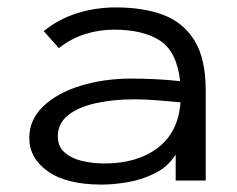

<svg xmlns="http://www.w3.org/2000/svg" viewBox="-20 -487 640 518"><path d="M254 11Q160 11 109.5 -24.5Q59 -60 59 -115Q59 -164 96.5 -200Q134 -236 197 -255.5Q260 -275 335 -275Q363 -275 396.5 -273.5Q430 -272 466 -268Q457 -348 411.5 -377.5Q366 -407 287 -407Q248 -407 209.5 -395Q171 -383 139 -357L98 -403Q137 -435 187 -451Q237 -467 293 -467Q366 -467 420 -447Q474 -427 504.5 -378Q535 -329 535 -243V0H454V-70Q433 -37 398 -19.5Q363 -2 324.5 4.5Q286 11 254 11ZM136 -119Q136 -92 154 -76Q172 -60 200.5 -53Q229 -46 262 -46Q350 -46 405.5 -88Q461 -130 467 -211Q436 -214 403 -216.5Q370 -219 343 -219Q285 -219 238 -208.5Q191 -198 163.5 -176Q136 -154 136 -119Z"/></svg>

Font: Inconsolata Expanded
Style: Regular
Weight: 400
Width: 7
Monospace: yes
Designer: Raph Levien, Cyreal, Brenton Simpson
Foundry: Raph Levien, Cyreal, Google
Version: Version 3.000; ttfautohint (v1.8.2.53-6de2)